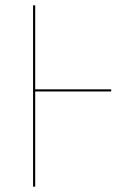

<svg xmlns="http://www.w3.org/2000/svg" viewBox="-20 -700 468 720"><path d="M112 -357V0H104V-680H112V-365H397V-357Z"/></svg>

Font: Fira Sans Compressed Eight
Style: Regular
Weight: 100
Width: 1
Designer: bBox Type GmbH & Carrois Corporate GbR & Edenspiekermann AG
Foundry: bBox Type GmbH & Carrois Corporate GbR & Edenspiekermann AG
Version: Version 4.301